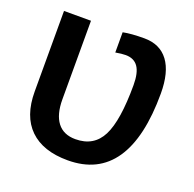

<svg xmlns="http://www.w3.org/2000/svg" viewBox="-125 -825 972 963"><g transform="rotate(20 361.0 -343.5)"><path d="M658.2 -464.8Q658.2 -229.5 576.7 -109.9Q495.1 9.8 333 9.8Q200.7 9.8 130.4 -58.6Q60.1 -127 60.1 -257.8V-688H204.1V-269Q204.1 -188 236.8 -145.5Q269.5 -103 333 -103Q431.2 -103 473.1 -185.5Q515.1 -268.1 515.1 -458Q515.1 -523.4 493.4 -554.7Q471.7 -585.9 426.8 -585.9Q406.2 -585.9 373 -580.1V-688Q416 -696.8 485.8 -696.8Q569.8 -696.8 614 -637.7Q658.2 -578.6 658.2 -464.8Z"/></g></svg>

Font: Libra Sans Modern
Style: Bold
Weight: 700
Foundry: Stefan Peev, Context Ltd
Version: Version 1.000